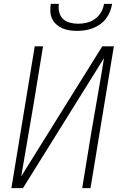

<svg xmlns="http://www.w3.org/2000/svg" viewBox="-20 -975 640 995"><path d="M39 0 160 -735H203L155 -441Q139 -346 122.5 -251Q106 -156 90 -61L510 -735H570L449 0H406L454 -294Q470 -389 487 -484Q504 -579 519 -674L99 0ZM379 -815Q359 -815 339.5 -818Q320 -821 303 -828.5Q286 -836 272 -848.5Q258 -861 250 -878Q242 -895 241 -915Q240 -935 243 -955H285Q282 -933 287 -912Q292 -891 306.5 -877Q321 -863 342 -857.5Q363 -852 385 -852Q407 -852 430 -857.5Q453 -863 472.5 -877Q492 -891 504 -912Q516 -933 519 -955H561Q558 -935 550 -915Q542 -895 529 -878Q516 -861 498 -848.5Q480 -836 460 -828.5Q440 -821 419.5 -818Q399 -815 379 -815Z"/></svg>

Font: Iosevka Extralight Extended
Style: Italic
Weight: 200
Width: 7
Italic angle: -9°
Monospace: yes
Designer: Belleve Invis
Foundry: Belleve Invis
Version: Version 32.5.0; ttfautohint (v1.8.4)